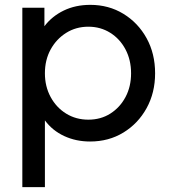

<svg xmlns="http://www.w3.org/2000/svg" viewBox="-20 -571 709 791"><path d="M72 200V-539H163V-463Q194 -504 242.5 -527.5Q291 -551 352 -551Q428 -551 488.5 -514Q549 -477 584 -413.5Q619 -350 619 -269Q619 -189 584 -125.5Q549 -62 488.5 -25Q428 12 351 12Q293 12 244.5 -10.5Q196 -33 165 -75V200ZM344 -78Q395 -78 434.5 -103Q474 -128 497 -171Q520 -214 520 -269Q520 -324 497 -367.5Q474 -411 434 -436Q394 -461 344 -461Q293 -461 252.5 -435.5Q212 -410 188.5 -367Q165 -324 165 -269Q165 -215 188.5 -171.5Q212 -128 252.5 -103Q293 -78 344 -78Z"/></svg>

Font: Pitagon Sans Text Medium
Style: Regular
Weight: 500
Designer: Travis Tran
Foundry: Pitagon
Version: Version 1.000; ttfautohint (v1.8.4.7-5d5b);gftools[0.9.26]